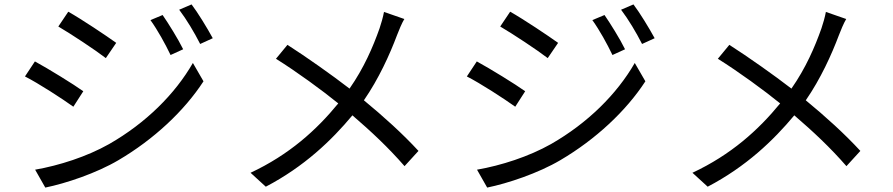

<svg xmlns="http://www.w3.org/2000/svg" viewBox="-20 -814 4040 869"><path d="M716 -746 661 -723C694 -677 727 -617 752 -565L809 -591C786 -638 741 -710 716 -746ZM847 -794 791 -770C825 -725 859 -668 886 -615L943 -641C918 -687 874 -759 847 -794ZM289 -761 244 -694C302 -660 411 -588 459 -551L506 -620C463 -651 348 -728 289 -761ZM139 -46 185 35C278 16 416 -30 516 -89C676 -183 814 -312 901 -446L853 -529C772 -388 640 -257 474 -162C373 -105 248 -65 139 -46ZM138 -536 93 -468C154 -437 262 -367 312 -331L357 -401C314 -432 197 -504 138 -536Z M1810 -728 1718 -760C1714 -738 1705 -706 1698 -686C1668 -601 1627 -506 1562 -413C1483 -474 1367 -556 1281 -611L1229 -548C1325 -488 1437 -406 1511 -346C1412 -225 1289 -114 1114 -32L1183 31C1357 -60 1481 -179 1575 -292C1661 -218 1737 -147 1811 -62L1874 -131C1803 -208 1717 -286 1627 -360C1694 -457 1744 -567 1777 -655C1785 -676 1799 -710 1810 -728Z M2716 -746 2661 -723C2694 -677 2727 -617 2752 -565L2809 -591C2786 -638 2741 -710 2716 -746ZM2847 -794 2791 -770C2825 -725 2859 -668 2886 -615L2943 -641C2918 -687 2874 -759 2847 -794ZM2289 -761 2244 -694C2302 -660 2411 -588 2459 -551L2506 -620C2463 -651 2348 -728 2289 -761ZM2139 -46 2185 35C2278 16 2416 -30 2516 -89C2676 -183 2814 -312 2901 -446L2853 -529C2772 -388 2640 -257 2474 -162C2373 -105 2248 -65 2139 -46ZM2138 -536 2093 -468C2154 -437 2262 -367 2312 -331L2357 -401C2314 -432 2197 -504 2138 -536Z M3810 -728 3718 -760C3714 -738 3705 -706 3698 -686C3668 -601 3627 -506 3562 -413C3483 -474 3367 -556 3281 -611L3229 -548C3325 -488 3437 -406 3511 -346C3412 -225 3289 -114 3114 -32L3183 31C3357 -60 3481 -179 3575 -292C3661 -218 3737 -147 3811 -62L3874 -131C3803 -208 3717 -286 3627 -360C3694 -457 3744 -567 3777 -655C3785 -676 3799 -710 3810 -728Z"/></svg>

Font: Source Han Sans TC
Style: Regular
Weight: 400
Designer: Ryoko NISHIZUKA 西塚涼子 (kana, bopomofo & ideographs); Paul D. Hunt (Latin, Greek & Cyrillic); Sandoll Communications 산돌커뮤니
Foundry: Adobe
Version: Version 2.002;hotconv 1.0.116;makeotfexe 2.5.65601